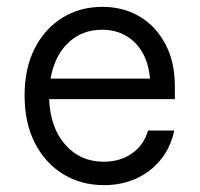

<svg xmlns="http://www.w3.org/2000/svg" viewBox="-20 -530 582 560"><path d="M283.3 10Q216.7 10 164.2 -22.1Q111.7 -54.2 81.7 -112.9Q51.7 -171.7 51.7 -251.7Q51.7 -330.8 81.2 -388.8Q110.8 -446.7 162.1 -478.3Q213.3 -510 278.3 -510Q340 -510 387.5 -481.7Q435 -453.3 462.5 -401.2Q490 -349.2 490 -278.3V-240.8H123.3Q126.7 -157.5 170.4 -107.9Q214.2 -58.3 282.5 -58.3Q330.8 -58.3 365.4 -82.9Q400 -107.5 411.7 -149.2H488.3Q477.5 -99.2 448.3 -63.8Q419.2 -28.3 377.1 -9.2Q335 10 283.3 10ZM127.5 -300.8H417.5Q411.7 -367.5 373.8 -405.4Q335.8 -443.3 277.5 -443.3Q219.2 -443.3 179.2 -405.4Q139.2 -367.5 127.5 -300.8Z"/></svg>

Font: Funnel Sans Light Light
Style: Regular
Weight: 300
Version: Version 1.000